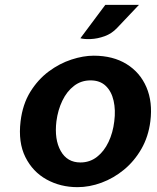

<svg xmlns="http://www.w3.org/2000/svg" viewBox="-20 -760 650 793"><path d="M300 13Q229.5 13 172.2 -18.8Q115 -50.5 84.8 -111.2Q54.5 -172 65 -259Q73.5 -329.5 105.2 -380.8Q137 -432 181.5 -465Q226 -498 275 -514Q324 -530 367 -530Q446.5 -530 502.5 -495.5Q558.5 -461 584.8 -399.8Q611 -338.5 601 -259Q593 -195.5 564 -145Q535 -94.5 492.2 -59.2Q449.5 -24 399.5 -5.5Q349.5 13 300 13ZM312 -89Q351 -89 380.5 -112Q410 -135 428.2 -173.5Q446.5 -212 452 -259Q458 -305.5 449.2 -344Q440.5 -382.5 416.8 -405.2Q393 -428 354 -428Q315 -428 285.5 -405.2Q256 -382.5 237.5 -344Q219 -305.5 213 -259Q204 -184 230.8 -136.5Q257.5 -89 312 -89ZM312 -602 415 -740H554L464 -645Q441.5 -621 412.2 -610.5Q383 -600 355.8 -598.8Q328.5 -597.5 312 -602Z"/></svg>

Font: Expletus Sans
Style: Bold Italic
Weight: 700
Italic angle: -7°
Version: Version 7.500